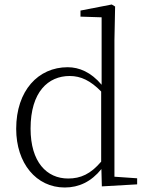

<svg xmlns="http://www.w3.org/2000/svg" viewBox="-20 -820 656 854"><path d="M430 -101C383 -46 339 -26 283 -26C188 -26 116 -99 116 -248C116 -412 195 -482 290 -482C340 -482 383 -461 430 -413ZM489 -34V-641L492 -791L477 -800L338 -773V-746L432 -743V-443C385 -499 332 -521 281 -521C150 -521 52 -417 52 -247C52 -94 141 14 268 14C331 14 386 -12 431 -68L433 9L590 0V-27Z"/></svg>

Font: Noto Serif CJK KR ExtraLight
Style: Regular
Weight: 250
Designer: Ryoko NISHIZUKA 西塚涼子 (kana & ideographs); Frank Grießhammer (Latin, Greek & Cyrillic); Wenlong ZHANG 张文龙 (bopomofo); San
Foundry: Adobe Systems Incorporated
Version: Version 1.000;PS 1;hotconv 16.6.53;makeotf.lib2.5.65590